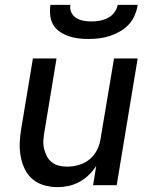

<svg xmlns="http://www.w3.org/2000/svg" viewBox="-20 -760 640 788"><path d="M217 8Q188 8 161.5 0.5Q135 -7 114.5 -24Q94 -41 82 -65.5Q70 -90 65 -117.5Q60 -145 61 -173.5Q62 -202 67 -231L115 -520H212L162 -217Q159 -200 158 -182.5Q157 -165 161 -149Q165 -133 172.5 -118.5Q180 -104 193 -94Q206 -84 222 -80Q238 -76 255 -76Q279 -76 303.5 -83Q328 -90 347.5 -106Q367 -122 378.5 -145Q390 -168 393 -192L448 -520H545L459 0H362L375 -79Q362 -59 344.5 -42Q327 -25 306 -13.5Q285 -2 262 3Q239 8 217 8ZM343 -600Q322 -600 301 -602.5Q280 -605 260.5 -612Q241 -619 224.5 -630.5Q208 -642 198 -659Q188 -676 186 -697.5Q184 -719 187 -740H269Q266 -723 273 -708.5Q280 -694 293 -686Q306 -678 322 -675Q338 -672 355 -672Q372 -672 389 -675Q406 -678 422 -686Q438 -694 449 -708.5Q460 -723 463 -740H545Q542 -719 533 -697.5Q524 -676 508 -659Q492 -642 471.5 -630.5Q451 -619 429.5 -612Q408 -605 386 -602.5Q364 -600 343 -600Z"/></svg>

Font: Iosevka Aile Medium Oblique
Style: Regular
Weight: 500
Italic angle: -9°
Designer: Belleve Invis
Foundry: Belleve Invis
Version: Version 31.1.0; ttfautohint (v1.8.4)